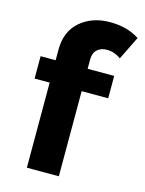

<svg xmlns="http://www.w3.org/2000/svg" viewBox="-114 -818 670 887"><g transform="rotate(15 221.0 -374.5)"><path d="M31 -407V-514H103V-565Q103 -652 159.5 -700.5Q216 -749 301 -749Q384 -749 442 -711L387 -599Q356 -622 320 -622Q292 -622 274 -606Q256 -590 256 -559V-514H383V-407H256V0H103V-407Z"/></g></svg>

Font: Trueno
Style: SBd
Weight: 600
Designer: Julieta Ulanovsky
Foundry: Julieta Ulanovsky
Version: Version 3.001b